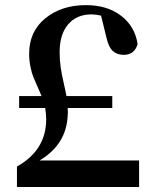

<svg xmlns="http://www.w3.org/2000/svg" viewBox="-20 -749 624 769"><path d="M138.7 -106.4H537.1V0H47.9V-82Q165 -147.5 165 -271.5Q165 -289.1 161.1 -316.4H56.6V-364.3H146.5Q141.6 -376 130.9 -400.4Q120.1 -424.8 113.8 -439.9Q107.4 -455.1 102.1 -481Q96.7 -506.8 96.7 -533.2Q96.7 -623 161.6 -675.8Q226.6 -728.5 324.2 -728.5Q409.2 -728.5 464.8 -686Q520.5 -643.6 531.2 -572.3Q518.6 -529.3 475.6 -529.3Q448.2 -529.3 431.2 -545.4Q414.1 -561.5 405.3 -602.5L384.8 -686.5Q363.3 -691.4 346.7 -691.4Q287.1 -691.4 252.9 -651.4Q218.8 -611.3 218.8 -540Q218.8 -508.8 223.1 -479Q227.5 -449.2 235.4 -415.5Q243.2 -381.8 246.1 -364.3H429.7V-316.4H251Q252.9 -300.8 251 -284.2Q245.1 -169.9 138.7 -106.4Z"/></svg>

Font: GenRyuMin TW TTF Bold
Style: Regular
Weight: 700
Version: Version 1.300